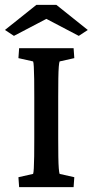

<svg xmlns="http://www.w3.org/2000/svg" viewBox="-35 -772 382 792"><path d="M43.9 0 41 -41 101.6 -54.7Q103.5 -59.6 104.5 -78.1Q105.5 -96.7 106 -127.9Q106.4 -159.2 106.4 -201.2V-371.1Q106.4 -414.1 106 -445.8Q105.5 -477.5 104.5 -496.1Q103.5 -514.6 101.6 -518.6L41 -532.2L43.9 -573.2H268.6L271.5 -532.2L210.9 -518.6Q209 -514.6 207.5 -497.1Q206.1 -479.5 205.6 -448.2Q205.1 -417 205.1 -371.1V-201.2Q205.1 -156.2 205.6 -125.5Q206.1 -94.7 207.5 -77.1Q209 -59.6 210.9 -54.7L271.5 -41L268.6 0ZM327.1 -648.4 290 -624 126 -710H186.5L22.5 -624L-14.6 -648.4L115.2 -752H197.3Z"/></svg>

Font: Crimson Pro Medium
Style: Regular
Weight: 500
Designer: Jacques Le Bailly
Foundry: Baron von Fonthausen
Version: Version 1.003